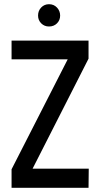

<svg xmlns="http://www.w3.org/2000/svg" viewBox="-20 -893 477 913"><path d="M213 -767Q191 -767 176 -782Q161 -797 161 -819Q161 -842 176 -857.5Q191 -873 213 -873Q236 -873 251 -857Q266 -841 266 -819Q266 -797 251 -782Q236 -767 213 -767ZM35 0V-88L302 -611H35V-700H401V-614L135 -91H402L401 0Z"/></svg>

Font: Stick No Bills Medium
Style: Regular
Weight: 500
Version: Version 2.000